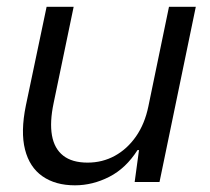

<svg xmlns="http://www.w3.org/2000/svg" viewBox="-20 -545 629 575"><path d="M204.4 10Q146 10 107.2 -17.1Q68.4 -44.1 54.9 -97.2Q41.4 -150.3 57.4 -228.7L119.6 -524.7H200.6L140.6 -236.3Q128.6 -179.4 135.6 -139.6Q142.7 -99.7 169.3 -78.9Q195.9 -58 242.4 -58Q286.7 -58 323.8 -78.3Q360.9 -98.6 387.3 -136.4Q413.7 -174.3 424.4 -226.7L486.1 -524.7H566.4L457.7 0H383.3L396.3 -95.6H391.9Q356.9 -40.7 307.1 -15.4Q257.3 10 204.4 10Z"/></svg>

Font: Mona Sans
Style: Italic
Weight: 200
Italic angle: -11.6951°
Designer: Deni Anggara
Foundry: GitHub
Version: Version 2.000